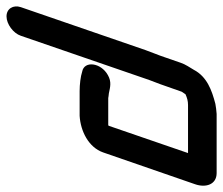

<svg xmlns="http://www.w3.org/2000/svg" viewBox="-78 -422 701 604"><g transform="rotate(90 273.0 -119.5)"><path d="M83 166 218 -226C222 -239 236 -273 240 -286L259 -340L267 -352C278 -357 288 -360 301 -360H452L366 -110C365 -109 363 -109 362 -109H279C276 -110 271 -110 264 -111C245 -115 228 -120 207 -108C167 -86 161 -33 196 -27C211 -22 236 -19 257 -19H335C383 -22 434 -47 450 -93L550 -382C562 -416 551 -450 515 -450H329C317 -449 307 -448 297 -446C255 -435 212 -420 190 -378C183 -366 173 -352 168 -337L150 -285C146 -272 132 -238 128 -226L-7 166C-15 190 -2 211 22 211C46 211 75 190 83 166Z"/></g></svg>

Font: Electronic
Style: BlkSuIt
Weight: 900
Version: Version 1.011